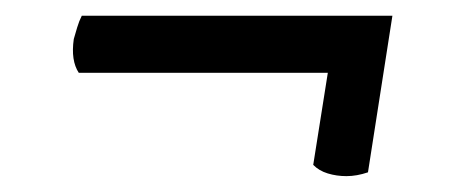

<svg xmlns="http://www.w3.org/2000/svg" viewBox="-20 -346 572 242"><path d="M416.7 -124Q404.2 -124 393.1 -127.4Q382 -130.8 374.8 -138.2L398.3 -286.5L426.8 -254.2H79.3Q69.1 -269.7 73 -296.8Q75 -303.5 77.3 -311.5Q79.7 -319.5 83.1 -326.2H474.6L443.8 -128.8Q429.7 -124 416.7 -124Z"/></svg>

Font: Petrona
Style: Italic
Weight: 400
Italic angle: -9°
Designer: Ringo R. Seeber
Foundry: Ringo R. Seeber
Version: Version 2.001; ttfautohint (v1.8.3)